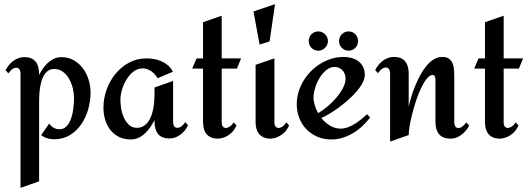

<svg xmlns="http://www.w3.org/2000/svg" viewBox="-20 -657 2531 918"><path d="M238.8 8.8Q221.7 8.8 206.1 4.2Q190.4 -0.5 176.8 -11.2L214.8 -65.9Q224.1 -53.2 236.6 -46.1Q249 -39.1 264.2 -39.1Q279.8 -39.1 291 -47.1Q302.2 -55.2 309.8 -68.4Q317.4 -81.5 322.3 -97.9Q327.1 -114.3 329.6 -130.9Q332 -147.5 333 -162.8Q334 -178.2 334 -189Q334 -209.5 328.4 -233.4Q322.8 -257.3 311.3 -278.3Q299.8 -299.3 281.7 -313.2Q263.7 -327.1 238.8 -327.1Q221.7 -327.1 209.7 -318.6Q197.8 -310.1 189.7 -296.1Q181.6 -282.2 177 -264.4Q172.4 -246.6 170.2 -228.8Q168 -210.9 167.5 -194.1Q167 -177.2 167 -165V210L78.1 241.2V-307.1Q78.1 -316.9 73.2 -325Q68.4 -333 58.1 -333Q45.9 -333 35.9 -324Q25.9 -314.9 20 -306.2L6.8 -320.8Q12.7 -333 21.7 -344.5Q30.8 -356 42.2 -364.7Q53.7 -373.5 67.1 -378.7Q80.6 -383.8 95.2 -383.8Q116.2 -383.8 129.9 -377.7Q143.6 -371.6 151.9 -360.4Q160.2 -349.1 163.6 -333.5Q167 -317.9 167 -298.8Q174.8 -314 185.3 -329.3Q195.8 -344.7 209 -356.7Q222.2 -368.7 238 -376.2Q253.9 -383.8 272.9 -383.8Q306.6 -383.8 332.8 -368.9Q358.9 -354 376.7 -329.8Q394.5 -305.7 403.8 -275.4Q413.1 -245.1 413.1 -213.9Q413.1 -175.3 402.1 -135.7Q391.1 -96.2 369.4 -64Q347.7 -31.7 314.9 -11.5Q282.2 8.8 238.8 8.8Z M878.9 -58.1Q873 -45.4 864.3 -34.2Q855.5 -22.9 844 -14.2Q832.5 -5.4 819.1 -0.2Q805.7 4.9 791 4.9Q752.4 4.9 735.6 -16.4Q718.8 -37.6 718.8 -74.2V-83Q710 -66.4 699 -49.8Q688 -33.2 674.1 -20Q660.2 -6.8 643.1 1.5Q626 9.8 605 9.8Q573.2 9.8 548.8 -2.4Q524.4 -14.6 507.8 -35.4Q491.2 -56.2 482.9 -84Q474.6 -111.8 474.6 -143.1Q474.6 -185.5 489.5 -227.8Q504.4 -270 531.5 -303.2Q558.6 -336.4 596.4 -357.2Q634.3 -377.9 680.7 -377.9Q699.2 -377.9 717.8 -374.5Q736.3 -371.1 753.2 -363.5Q770 -356 783.9 -343.8Q797.9 -331.5 806.6 -314L733.9 -283.2Q728 -292.5 720.5 -301Q712.9 -309.6 703.9 -315.9Q694.8 -322.3 684.6 -326.2Q674.3 -330.1 663.1 -330.1Q637.7 -330.1 617.9 -314.5Q598.1 -298.8 584.2 -275.9Q570.3 -252.9 563 -227.1Q555.7 -201.2 555.7 -180.2Q555.7 -161.6 559.3 -138.4Q563 -115.2 572.3 -94.7Q581.5 -74.2 596.7 -60.1Q611.8 -45.9 634.8 -45.9Q652.8 -45.9 666 -54Q679.2 -62 688.5 -75Q697.8 -87.9 703.9 -104.7Q710 -121.6 713.1 -139.2Q716.3 -156.7 717.5 -174.1Q718.8 -191.4 718.8 -205.1V-238.8L807.6 -270V-71.8Q807.6 -62 812.5 -54Q817.4 -45.9 827.6 -45.9Q839.8 -45.9 849.9 -54.9Q859.9 -64 865.7 -73.2Z M1110.8 -57.1Q1099.6 -33.2 1085 -20.5Q1070.3 -7.8 1056.2 -2Q1040 4.9 1022.9 5.9Q1001 5.9 987.1 -1Q973.1 -7.8 965.1 -19Q957 -30.3 953.9 -44.4Q950.7 -58.6 950.7 -73.2V-329.1H898.9L919.9 -377.9H950.7V-550.8L1040 -582V-377.9H1132.8L1112.8 -329.1H1040V-70.8Q1040 -59.1 1045.4 -52.2Q1050.8 -45.4 1059.1 -45.2Q1067.4 -44.9 1077.6 -51.3Q1087.9 -57.6 1097.7 -71.8Z M1294.9 -637.2 1269 -459 1221.2 -443.8 1191.9 -602.1ZM1362.3 -57.1Q1351.1 -33.2 1336.2 -20.5Q1321.3 -7.8 1307.6 -2Q1291.5 4.9 1274.9 5.9Q1253.4 5.9 1239.3 -1Q1225.1 -7.8 1216.8 -19Q1208.5 -30.3 1205.3 -44.4Q1202.1 -58.6 1202.1 -73.2V-347.2L1292 -377.9V-70.8Q1292 -59.1 1297.4 -52.2Q1302.7 -45.4 1311.3 -45.2Q1319.8 -44.9 1329.8 -51.3Q1339.8 -57.6 1349.1 -71.8Z M1750 -95.2Q1732.9 -73.2 1712.6 -54.2Q1692.4 -35.2 1668.7 -21Q1645 -6.8 1618.7 1.5Q1592.3 9.8 1564 9.8Q1527.8 9.8 1497.6 -3.2Q1467.3 -16.1 1445.3 -38.8Q1423.3 -61.5 1411.1 -92.5Q1398.9 -123.5 1398.9 -159.2Q1398.9 -188.5 1407.2 -216.8Q1415.5 -245.1 1430.7 -270Q1445.8 -294.9 1466.6 -316.2Q1487.3 -337.4 1512.2 -352.5Q1537.1 -367.7 1564.9 -376.2Q1592.8 -384.8 1622.1 -384.8Q1642.6 -384.8 1660.9 -379.9Q1679.2 -375 1693.4 -364.5Q1707.5 -354 1715.8 -337.6Q1724.1 -321.3 1724.1 -298.8Q1724.1 -280.3 1713.1 -259.8Q1702.1 -239.3 1684.3 -218.8Q1666.5 -198.2 1644 -178.5Q1621.6 -158.7 1598.4 -141.8Q1575.2 -125 1553.7 -112.3Q1532.2 -99.6 1516.1 -92.8Q1534.2 -70.3 1558.1 -56.2Q1582 -42 1608.9 -42Q1626 -42 1643.6 -48.6Q1661.1 -55.2 1677.5 -65.4Q1693.8 -75.7 1708.7 -87.9Q1723.6 -100.1 1735.4 -110.8ZM1632.3 -280.8Q1632.3 -292 1628.7 -302.2Q1625 -312.5 1618.2 -320.1Q1611.3 -327.6 1601.8 -332.3Q1592.3 -336.9 1580.1 -336.9Q1558.1 -336.9 1539.6 -321.5Q1521 -306.2 1507.6 -283.7Q1494.1 -261.2 1486.6 -236.1Q1479 -210.9 1479 -191.9Q1479 -173.3 1484.9 -153.8Q1490.7 -134.3 1501 -116.2Q1520.5 -127 1543.5 -146Q1566.4 -165 1586.2 -187.7Q1606 -210.4 1619.1 -234.9Q1632.3 -259.3 1632.3 -280.8ZM1502 -506.8Q1511.2 -506.8 1519.5 -503.2Q1527.8 -499.5 1534.2 -493.2Q1540.5 -486.8 1544.2 -478.3Q1547.9 -469.7 1547.9 -460.4Q1547.9 -451.2 1544.2 -442.9Q1540.5 -434.6 1534.2 -428.2Q1527.8 -421.9 1519.5 -418.2Q1511.2 -414.6 1502 -414.6Q1492.2 -414.6 1483.9 -418.2Q1475.6 -421.9 1469.2 -428.2Q1462.9 -434.6 1459.5 -442.9Q1456.1 -451.2 1456.1 -460.4Q1456.1 -469.7 1459.5 -478.3Q1462.9 -486.8 1469.2 -493.2Q1475.6 -499.5 1483.9 -503.2Q1492.2 -506.8 1502 -506.8ZM1647 -506.8Q1656.2 -506.8 1664.6 -503.2Q1672.9 -499.5 1679 -493.2Q1685.1 -486.8 1688.5 -478.3Q1691.9 -469.7 1691.9 -460.4Q1691.9 -451.2 1688.5 -442.9Q1685.1 -434.6 1679 -428.2Q1672.9 -421.9 1664.6 -418.2Q1656.2 -414.6 1647 -414.6Q1637.2 -414.6 1628.9 -418.2Q1620.6 -421.9 1614.3 -428.2Q1607.9 -434.6 1604.5 -442.9Q1601.1 -451.2 1601.1 -460.4Q1601.1 -469.7 1604.5 -478.3Q1607.9 -486.8 1614.3 -493.2Q1620.6 -499.5 1628.9 -503.2Q1637.2 -506.8 1647 -506.8Z M2223.1 -57.1Q2217.3 -44.4 2208 -33.2Q2198.7 -22 2187.3 -13.2Q2175.8 -4.4 2162.6 0.7Q2149.4 5.9 2135.3 5.9Q2096.7 5.9 2079.3 -15.4Q2062 -36.6 2062 -73.2V-272Q2062 -275.4 2061.8 -280Q2061.5 -284.7 2060.1 -288.8Q2058.6 -293 2056.2 -295.9Q2053.7 -298.8 2049.3 -298.8Q2035.6 -298.8 2021.7 -282.2Q2007.8 -265.6 1994.9 -239.3Q1981.9 -212.9 1970.9 -180.2Q1960 -147.5 1951.7 -115.5Q1943.4 -83.5 1938.7 -55.7Q1934.1 -27.8 1934.1 -11.2L1845.2 20V-308.1Q1845.2 -317.9 1840.3 -325.9Q1835.4 -334 1825.2 -334Q1813 -334 1803 -325Q1793 -315.9 1787.1 -307.1L1773.9 -321.8Q1779.8 -334 1788.8 -345.5Q1797.9 -356.9 1809.3 -365.7Q1820.8 -374.5 1834.2 -379.6Q1847.7 -384.8 1862.3 -384.8Q1900.4 -384.8 1917.2 -363.5Q1934.1 -342.3 1934.1 -306.2V-147Q1938.5 -167 1946 -192.6Q1953.6 -218.3 1964.4 -244.6Q1975.1 -271 1988.5 -296.1Q2002 -321.3 2018.1 -341.1Q2034.2 -360.8 2053.2 -372.8Q2072.3 -384.8 2094.2 -384.8Q2117.2 -384.8 2128.9 -374.8Q2140.6 -364.7 2145.8 -349.4Q2150.9 -334 2151.4 -315.4Q2151.9 -296.9 2151.9 -279.8V-70.8Q2151.9 -61 2156.7 -53Q2161.6 -44.9 2171.9 -44.9Q2183.1 -44.9 2193.1 -54Q2203.1 -63 2209 -71.8Z M2459 -57.1Q2447.8 -33.2 2433.1 -20.5Q2418.5 -7.8 2404.3 -2Q2388.2 4.9 2371.1 5.9Q2349.1 5.9 2335.2 -1Q2321.3 -7.8 2313.2 -19Q2305.2 -30.3 2302 -44.4Q2298.8 -58.6 2298.8 -73.2V-329.1H2247.1L2268.1 -377.9H2298.8V-550.8L2388.2 -582V-377.9H2481L2460.9 -329.1H2388.2V-70.8Q2388.2 -59.1 2393.6 -52.2Q2398.9 -45.4 2407.2 -45.2Q2415.5 -44.9 2425.8 -51.3Q2436 -57.6 2445.8 -71.8Z"/></svg>

Font: Redressed
Style: Regular
Weight: 400
Designer: Astigmatic (AOETI)
Foundry: Astigmatic (AOETI)
Version: Version 1.000